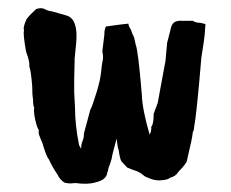

<svg xmlns="http://www.w3.org/2000/svg" viewBox="-20 -436 567 471"><path d="M163 -284 162 -242V-210L164 -172Q164 -130 174 -80L179 -71Q179 -82 182.5 -90Q186 -98 186 -109L200 -161Q200 -164 205 -174Q209 -184 217.5 -211.5Q226 -239 228 -259.5Q230 -280 232 -288Q234 -296 231 -310L236 -351Q236 -365 240 -371Q282 -377 295 -378Q295 -372 302 -362Q302 -358 309 -344L313 -326Q319 -312 328 -203Q329 -168 347 -106Q352 -114 351 -125Q357 -131 357 -157L367 -184L386 -287L390 -331L398 -362Q400 -375 406.5 -380.5Q413 -386 428 -385H453Q460 -380 472 -380L484 -377Q483 -365 482 -350Q481 -338 474 -295Q462 -152 456 -123Q456 -116 453 -112Q452 -98 439 -44Q439 -36 418 -15Q411 -3 397 0Q392 5 378 6Q364 8 349 2.5Q334 -3 332 -6Q322 -15 307 -19L292 -25Q280 -38 278 -40Q274 -46 271 -69Q269 -70 266 -96Q254 -52 254 -47Q249 -30 247.5 -27.5Q246 -25 245.5 -20.5Q245 -16 243 -12Q243 -6 236.5 1Q230 8 212 12Q194 17 165 13L153 14Q146 14 138 12Q126 4 121 -8Q109 -25 100 -45Q94 -51 84 -85Q75 -106 75 -109V-118Q71 -122 66.5 -142Q62 -162 64 -172Q61 -176 61 -193Q59 -203 59 -225Q56 -262 52 -273Q53 -286 44 -309Q36 -354 39 -361Q36 -369 44 -386Q44 -391 69 -414Q82 -418 90 -413.5Q98 -409 108 -408L143 -398Q172 -390 167 -331L163 -292Q163 -291 163 -288Z"/></svg>

Font: Caveat Brush
Style: Regular
Weight: 400
Designer: Pablo Impallari
Foundry: Creative Lab NY
Version: Version 1.096; ttfautohint (v1.3)